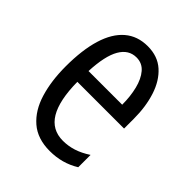

<svg xmlns="http://www.w3.org/2000/svg" viewBox="-164 -638 742 742"><g transform="rotate(45 207.0 -267.5)"><path d="M212.9 -544.9Q267.6 -544.9 303 -513.2Q338.4 -481.4 355.7 -427.7Q373 -374 373 -308.1V-254.9H117.7Q118.7 -154.8 148.7 -104.5Q178.7 -54.2 239.3 -54.2Q268.1 -54.2 295.9 -63Q323.7 -71.8 353.5 -91.3V-23.9Q325.7 -6.8 295.4 1.5Q265.1 9.8 231 9.8Q164.1 9.8 122.6 -26.1Q81.1 -62 62.3 -124.3Q43.5 -186.5 43.5 -265.1Q43.5 -355 62.5 -417.5Q81.5 -480 119.4 -512.5Q157.2 -544.9 212.9 -544.9ZM212.9 -483.4Q170.4 -483.4 146.5 -442.1Q122.6 -400.9 118.7 -314.9H302.7Q302.7 -360.4 293.2 -398.7Q283.7 -437 263.9 -460.2Q244.1 -483.4 212.9 -483.4Z"/></g></svg>

Font: Open Sans Condensed
Style: Regular
Weight: 400
Width: 3
Designer: Monotype Design Team
Foundry: Monotype Imaging Inc.
Version: Version 3.000